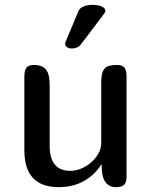

<svg xmlns="http://www.w3.org/2000/svg" viewBox="-20 -769 620 789"><path d="M184.1 -419.9V-169.9Q184.1 -66.9 269 -66.9Q291 -66.9 313.5 -76.2Q335.9 -85.4 354.2 -101.3Q372.6 -117.2 384.3 -137.9Q396 -158.7 396 -182.1V-430.2Q396 -452.6 399.7 -466.6Q403.3 -480.5 410.9 -488.3Q418.5 -496.1 430.7 -499Q442.9 -502 460 -502Q483.4 -502 491.7 -490.5Q500 -479 500 -455.1V-43Q500 -19.5 490.2 -9.8Q480.5 0 457 0Q397.9 0 397.9 -85.9V-92.8H396Q369.6 -50.3 325 -25.1Q280.3 0 221.2 0Q80.1 0 80.1 -150.9V-455.1Q80.1 -479 88.4 -490.5Q96.7 -502 120.1 -502Q153.8 -502 168.9 -483.2Q184.1 -464.4 184.1 -419.9ZM410.2 -715.8 312 -585.9Q299.3 -569.8 274.9 -569.8Q263.7 -569.8 255.9 -575Q248 -580.1 248 -588.9Q248 -594.7 250 -598.1L302.2 -723.1Q307.6 -735.8 323.5 -742.4Q339.4 -749 358.9 -749Q383.8 -749 398.4 -742.2Q413.1 -735.4 413.1 -725.1Q413.1 -718.8 410.2 -715.8Z"/></svg>

Font: Marmelad
Style: Regular
Weight: 400
Designer: Manvel Shmavonyan
Foundry: Cyreal (www.cyreal.org)
Version: Version 1.000